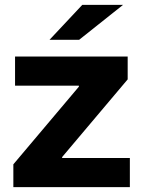

<svg xmlns="http://www.w3.org/2000/svg" viewBox="-20 -771 583 791"><path d="M515 -120V0H35V-94L305 -414V-418H42V-538H506V-444L236 -124V-120ZM319 -751H487L306 -607H184Z"/></svg>

Font: CMG Sans
Style: Bold
Weight: 700
Designer: Julieta Ulanovsky
Foundry: Julieta Ulanovsky
Version: Version 7.200